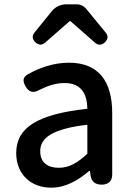

<svg xmlns="http://www.w3.org/2000/svg" viewBox="-20 -854 615 888"><path d="M499 -248V-331C499 -478 436 -564 299 -564C227 -564 162 -540 110 -511C85 -497 84 -480 98 -455C113 -428 133 -422 160 -437C197 -456 237 -470 279 -470C360 -470 383 -414 384 -351C155 -326 55 -265 55 -146C55 -49 122 14 217 14C283 14 342 -20 392 -63H396L399 -42C403 -14 421 0 450 0C481 0 499 -16 499 -47V-165ZM214 -232C248 -252 303 -268 384 -277V-210V-143C339 -101 300 -78 252 -78C203 -78 166 -100 166 -155C166 -186 180 -211 214 -232ZM183 -757 140 -704C127 -688 129 -672 144 -658C159 -645 174 -644 189 -657L302 -756H306L420 -656C435 -643 451 -645 465 -658C479 -671 482 -688 469 -703L378 -814C368 -826 352 -834 336 -834H304H285C261 -834 236 -822 221 -804Z"/></svg>

Font: GenSenRounded2 TW M
Style: Regular
Weight: 500
Version: Version 2.100;PS 2.1;hotconv 16.6.51;makeotf.lib2.5.65220 DE